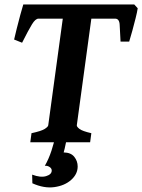

<svg xmlns="http://www.w3.org/2000/svg" viewBox="-20 -635 635 857"><path d="M594.7 -598.1Q592.3 -581.5 585.4 -554.2Q578.6 -526.9 570.8 -498.3Q563 -469.7 556.6 -449.2H518.1Q515.1 -494.6 514.2 -523.2Q513.2 -551.8 493.7 -551.8H368.2L390.1 -615.2H579.1ZM272.9 -551.8H151.9Q138.2 -551.8 122.8 -526.6Q107.4 -501.5 78.6 -444.3L43 -458.5Q47.4 -477.5 54.9 -508.1Q62.5 -538.6 70.6 -568.4Q78.6 -598.1 84 -615.2H277.8ZM387.7 -40.5 382.3 0H115.2L120.6 -40.5Q164.1 -49.8 179.2 -59.3Q194.3 -68.8 195.3 -75.7L260.7 -555.2Q261.7 -561 250.2 -566.2Q238.8 -571.3 207 -574.7L212.4 -615.2H461.4L456.1 -574.7Q390.1 -567.9 388.2 -555.2L322.8 -75.7Q322.3 -69.3 334.7 -59.6Q347.2 -49.8 387.7 -40.5ZM326.7 107.9Q326.7 142.1 297.6 168Q268.6 193.8 222.4 200.2Q176.3 206.5 124.5 183.1L123.5 144.5Q161.1 158.7 186 151.1Q210.9 143.6 210.9 126Q210.9 116.7 201.4 110.4Q191.9 104 180.2 105Q197.3 75.2 209.5 38.3Q221.7 1.5 226.1 -25.4L278.8 -24.4Q278.3 -17.1 275.1 -1.7Q272 13.7 268.8 27.6Q265.6 41.5 264.2 45.4Q296.4 45.9 311.5 64.9Q326.7 84 326.7 107.9Z"/></svg>

Font: Gentium Book Plus
Style: Bold Italic
Weight: 700
Italic angle: -8°
Designer: Victor Gaultney, Annie Olsen, Iska Routamaa, Becca Hirsbrunner
Foundry: SIL International
Version: Version 6.101